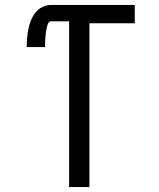

<svg xmlns="http://www.w3.org/2000/svg" viewBox="-20 -755 640 775"><path d="M259 0V-669H186Q179 -669 175.5 -662.5Q172 -656 170 -649Q168 -642 167 -635Q166 -628 165 -621Q164 -614 163.5 -607Q163 -600 162.5 -593Q162 -586 162 -579Q162 -572 162 -565H88Q88 -583 89.5 -601.5Q91 -620 94.5 -638Q98 -656 105 -673Q112 -690 123.5 -704.5Q135 -719 151.5 -727Q168 -735 186 -735H524V-661H341V0Z"/></svg>

Font: Bmono
Style: Regular
Weight: 400
Monospace: yes
Designer: Belleve Invis
Foundry: Belleve Invis
Version: Version 11.2.2; ttfautohint (v1.8.2)